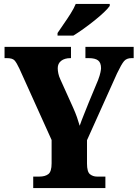

<svg xmlns="http://www.w3.org/2000/svg" viewBox="-20 -951 697 971"><path d="M148 0V-58H180Q208 -58 224.5 -70.5Q241 -83 241 -125V-243L78 -604Q64 -634 53.5 -645.5Q43 -657 15 -657H3V-714H339V-657H336Q307 -657 289.5 -643.5Q272 -630 272 -606Q272 -594 275 -579.5Q278 -565 285 -550L350 -406Q362 -379 369 -359Q376 -339 383 -315Q392 -341 404 -370.5Q416 -400 429 -433L476 -546Q485 -570 488 -585Q491 -600 491 -606Q491 -634 476 -645.5Q461 -657 429 -657H412V-714H656V-657H645Q620 -657 607 -641.5Q594 -626 572 -580L420 -242V-124Q420 -82 435 -70Q450 -58 470 -58H513V0ZM271 -784Q284 -804 302 -829.5Q320 -855 337 -882Q354 -909 363 -931H535V-921Q526 -908 505.5 -888.5Q485 -869 457.5 -847Q430 -825 402 -805Q374 -785 351 -771H271Z"/></svg>

Font: Noto Serif Tamil Condensed Black
Style: Italic
Weight: 900
Width: 3
Italic angle: -12°
Designer: Indian Type Foundry, Tom Grace, and the Monotype Design Team
Foundry: Monotype Imaging Inc.
Version: Version 2.003; ttfautohint (v1.8.4.7-5d5b)